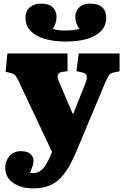

<svg xmlns="http://www.w3.org/2000/svg" viewBox="-20 -813 687 1063"><path d="M164 230Q97 230 53 199.5Q9 169 9 116Q9 79 32 51.5Q55 24 95 24Q133 24 149.5 40.5Q166 57 166 78Q166 90 160 107.5Q154 125 146 144Q177 149 197.5 137Q218 125 232.5 101.5Q247 78 259 50L268 28L84 -362Q75 -380 68 -391.5Q61 -403 41 -408L11 -416L21 -517H354V-419L326 -415Q304 -412 300 -399Q296 -386 308 -358L382 -184H386L453 -352Q463 -377 460 -392.5Q457 -408 435 -412L403 -419L416 -517H642V-418L610 -412Q591 -408 583 -396Q575 -384 561 -352L414 -1Q392 53 369.5 95.5Q347 138 319.5 168Q292 198 254.5 214Q217 230 164 230ZM346 -583Q276 -583 225.5 -598.5Q175 -614 148 -643.5Q121 -673 121 -714Q121 -753 146 -773Q171 -793 204 -793Q252 -793 272.5 -772Q293 -751 293 -719Q293 -702 287 -683Q281 -664 272 -653Q284 -649 301.5 -646.5Q319 -644 345 -644Q363 -644 384.5 -646.5Q406 -649 420 -653Q410 -664 403.5 -683Q397 -702 397 -719Q397 -751 418.5 -772Q440 -793 480 -793Q524 -793 546 -772.5Q568 -752 568 -714Q568 -673 541.5 -643.5Q515 -614 465 -598.5Q415 -583 346 -583Z"/></svg>

Font: Literata Black
Style: Regular
Weight: 900
Designer: Latin by Veronika Burian and Jose Scaglione. Greek by Irene Vlachou. Cyrillic by Vera Evstafieva.
Foundry: TypeTogether
Version: Version 3.103;gftools[0.9.29]